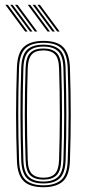

<svg xmlns="http://www.w3.org/2000/svg" viewBox="-20 -777 363 803"><path d="M161.5 6Q104.2 6 78.4 -20.1Q52.5 -46.2 50.8 -105.5Q47.2 -205.5 47.2 -299.4Q47.2 -393.2 50.8 -494.8Q53 -557.2 80.5 -581.6Q108 -606 161.5 -606Q219.5 -606 244.9 -579.5Q270.2 -553 272.5 -493.8Q275.8 -394.2 275.9 -300Q276 -205.8 272.5 -104.8Q270.2 -42.8 242.8 -18.4Q215.2 6 161.5 6ZM161.5 -2Q209 -2 235.1 -23.8Q261.2 -45.5 263.2 -104.8Q266.8 -206 266.8 -298.8Q266.8 -391.5 263.2 -493.2Q261.5 -547.5 238.5 -572.8Q215.5 -598 161.5 -598Q110.5 -598 86 -574.2Q61.5 -550.5 59.5 -492.2Q56.5 -402 56.4 -306.2Q56.2 -210.5 59.8 -105Q61.8 -46.5 87.4 -24.2Q113 -2 161.5 -2ZM161.5 -9.8Q113.5 -9.8 92 -32.5Q70.5 -55.2 68.8 -107.5Q65.8 -197 65.5 -295Q65.2 -393 68.8 -492.5Q70.5 -546.5 93 -568.4Q115.5 -590.2 161.5 -590.2Q206.2 -590.2 229.4 -569.1Q252.5 -548 254.2 -494.2Q257.2 -397.2 257.5 -302.5Q257.8 -207.8 254.5 -107Q252.5 -53.5 230.1 -31.6Q207.8 -9.8 161.5 -9.8ZM161.5 -17.8Q203 -17.8 223.2 -37.8Q243.5 -57.8 245.2 -107.2Q248.2 -195.2 248.4 -292.2Q248.5 -389.2 245.2 -492Q243.8 -542.2 223.2 -562.2Q202.8 -582.2 161.5 -582.2Q120 -582.2 99.8 -562.1Q79.5 -542 77.8 -492.2Q75 -404.8 74.8 -308Q74.5 -211.2 77.8 -107.2Q79.5 -56.8 100.4 -37.2Q121.2 -17.8 161.5 -17.8ZM161.5 -25.8Q126.2 -25.8 107.2 -43.2Q88.2 -60.8 87 -107.5Q80.5 -298.2 87 -491.8Q88.2 -536.8 106.2 -555.5Q124.2 -574.2 161.5 -574.2Q197 -574.2 215.9 -556.5Q234.8 -538.8 236.2 -492Q239.2 -397.2 239.4 -300.5Q239.5 -203.8 236.2 -107.8Q234.8 -62.2 216.5 -44Q198.2 -25.8 161.5 -25.8ZM161.5 -33.8Q195 -33.8 210.4 -51Q225.8 -68.2 227 -108Q230 -199 230.2 -293.6Q230.5 -388.2 227 -491.8Q225.8 -534 209.4 -550.1Q193 -566.2 161.5 -566.2Q127.8 -566.2 112.5 -548.8Q97.2 -531.2 96 -491.2Q92.8 -393.8 92.8 -302Q92.8 -210.2 96 -107.8Q97.2 -66 113.6 -49.9Q130 -33.8 161.5 -33.8ZM125.8 -645 43 -756.8H53.2L135.8 -645ZM85.2 -645 2.5 -756.8H12.8L95.5 -645ZM105.5 -645 22.8 -756.8H33L115.8 -645ZM219.5 -645 136.8 -756.8H147L229.5 -645ZM179 -645 96.2 -756.8H106.5L189.2 -645ZM199.2 -645 116.5 -756.8H126.8L209.5 -645Z"/></svg>

Font: Big Shoulders Inline Display Light
Style: Regular
Weight: 300
Designer: Patric King
Foundry: XO Type Co
Version: Version 1.000